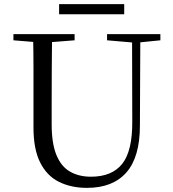

<svg xmlns="http://www.w3.org/2000/svg" viewBox="-20 -893 837 929"><path d="M266 -824V-873H581V-824ZM401 16Q324 16 265.5 -13Q207 -42 174.5 -106.5Q142 -171 142 -276V-391Q142 -476 142 -560.5Q142 -645 140 -728H232Q231 -645 230.5 -561Q230 -477 230 -391V-291Q230 -199 253 -143Q276 -87 319 -62.5Q362 -38 420 -38Q522 -38 571.5 -100.5Q621 -163 620 -306L619 -728H659L657 -286Q657 -133 591.5 -58.5Q526 16 401 16ZM45 -698V-728H341V-698L201 -687H180ZM498 -698V-728H756V-698L647 -687H626Z"/></svg>

Font: Noto Serif KR
Style: Regular
Weight: 400
Designer: Ryoko NISHIZUKA  (kana & ideographs); Frank Grießhammer (Latin, Greek & Cyrillic); Wenlong ZHANG  (bopomofo); Sandoll Co
Foundry: Adobe
Version: Version 2.003-H1;hotconv 1.1.1;makeotfexe 2.6.0